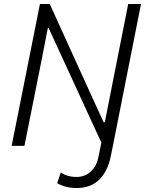

<svg xmlns="http://www.w3.org/2000/svg" viewBox="-20 -740 735 974"><path d="M182.6 -719.7H232.4L455.6 -229L505.9 -119.6H511.7L547.9 -303.2L630.4 -719.7H695.3L552.7 0L541.5 54.7Q525.9 130.4 482.7 172.1Q439.5 213.9 367.2 213.9Q314.5 213.9 270 189.5L288.6 134.3Q300.8 144.5 322.3 151.1Q343.8 157.7 367.2 157.7Q411.1 157.7 440.4 130.1Q469.7 102.5 478.5 61L494.1 -16.6L226.6 -598.1H222.7L188 -420.4L104 0H39.1Z"/></svg>

Font: Reddit Sans Fudge Light Italic
Style: Regular
Weight: 300
Italic angle: -11.25°
Designer: Stephen Hutchings
Version: Version 1.013